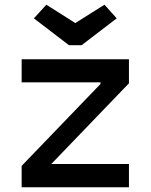

<svg xmlns="http://www.w3.org/2000/svg" viewBox="-20 -796 640 816"><path d="M72 -544V-446H407V-439L72 -91V0H528V-99H198L528 -442V-544ZM327 -604 476 -718 424 -776 300 -698 177 -776 124 -718 273 -604Z"/></svg>

Font: Kode Mono SemiBold
Style: Regular
Weight: 600
Monospace: yes
Designer: Isa Ozler
Foundry: Kadena LLC
Version: Version 1.206;gftools[0.9.28]